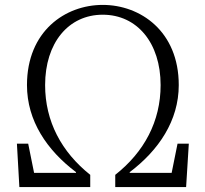

<svg xmlns="http://www.w3.org/2000/svg" viewBox="-20 -763 838 783"><path d="M704 -177 680 -58H509V-61C627 -150 709 -271 709 -416C709 -636 552 -743 399 -743C246 -743 90 -636 90 -416C90 -270 172 -150 290 -61V-58H119L95 -177H49L59 0H348V-50C231 -143 164 -268 164 -416C164 -588 259 -703 399 -703C539 -703 635 -588 635 -416C635 -268 568 -143 450 -50V0H739L750 -177Z"/></svg>

Font: Noto Serif CJK JP Light
Style: Regular
Weight: 300
Designer: Ryoko NISHIZUKA 西塚涼子 (kana & ideographs); Frank Grießhammer (Latin, Greek & Cyrillic); Wenlong ZHANG 张文龙 (bopomofo); San
Foundry: Adobe Systems Incorporated
Version: Version 1.001;PS 1.001;hotconv 16.6.54;makeotf.lib2.5.65590